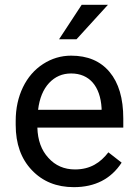

<svg xmlns="http://www.w3.org/2000/svg" viewBox="-20 -770 570 800"><path d="M226.1 -606.4H298.8L429.7 -750H320.3ZM287.6 9.8C376 9.8 442.4 -24.4 486.8 -92.3L431.6 -135.3C398.4 -92.3 356.4 -64 292.5 -64C247.6 -64 210.4 -80.1 181.6 -112.3C152.3 -144 137.2 -186 135.7 -238.3H493.7V-275.9C493.7 -360.4 474.6 -424.8 436.5 -470.2C398.4 -515.6 345.2 -538.1 276.4 -538.1C234.4 -538.1 195.3 -526.4 159.7 -503.4C123.5 -480 95.7 -447.8 75.7 -406.7C55.7 -365.2 45.4 -318.4 45.4 -266.1V-249.5C45.4 -170.9 67.9 -107.9 112.8 -61C157.7 -13.7 215.8 9.8 287.6 9.8ZM276.4 -463.9C352.1 -463.9 397.9 -411.1 403.3 -319.3V-312.5H138.7C144.5 -360.4 159.7 -397.5 184.6 -424.3C209.5 -450.7 239.7 -463.9 276.4 -463.9Z"/></svg>

Font: Roboto
Style: Regular
Weight: 400
Designer: Google
Version: Version 2.137; 2017